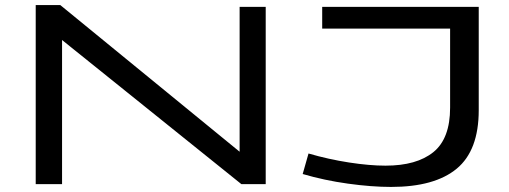

<svg xmlns="http://www.w3.org/2000/svg" viewBox="-20 -727 2008 758"><path d="M121 0V-707H218L926 -128V-700H1029V0H933L225 -569V0ZM1175 -40 1198 -121Q1277 -98 1358 -85.5Q1439 -73 1502 -73Q1625 -73 1691 -126.5Q1757 -180 1757 -302V-614H1252V-700H1870V-292Q1870 -133 1783 -61Q1696 11 1524 11Q1447 11 1353.5 -2Q1260 -15 1175 -40Z"/></svg>

Font: Georama ExtraExtended
Style: Regular
Weight: 400
Width: 8
Designer: Jean-Baptiste Levee
Foundry: Production Type
Version: Version 1.000